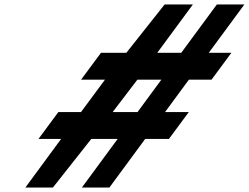

<svg xmlns="http://www.w3.org/2000/svg" viewBox="-20 -845 1121 865"><path d="M391.3 -219H510L348.8 0H472.8L634 -219H741L830.5 -340H723.5L830.9 -486H932.9L1022.4 -607H920.4L1081.1 -825H957.1L796.4 -607H688.4L849.1 -825H721.7L549.1 -607H434.8L345.2 -486H452.9L344.8 -340H242.8L153.3 -219H255.3L94.2 0H218.2ZM599.5 -340H487.5L598.9 -486H706.9Z"/></svg>

Font: Hussar
Style: BdSuprExtOblFive
Weight: 700
Foundry: Cannot Into Space Fonts
Version: Version 2.00